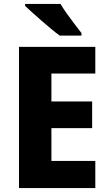

<svg xmlns="http://www.w3.org/2000/svg" viewBox="-20 -951 551 971"><path d="M462 0H76V-714H462V-579H240V-438H446V-303H240V-137H462ZM286 -931Q299 -909 318.5 -881.5Q338 -854 358 -828Q378 -802 392 -784V-771H282Q265 -783 241 -803Q217 -823 191.5 -845Q166 -867 143.5 -887.5Q121 -908 107 -921V-931Z"/></svg>

Font: Noto Sans Devanagari SemiCondensed ExtraBold
Style: Regular
Weight: 800
Width: 4
Designer: Jelle Bosma - Monotype Design Team
Foundry: Monotype Imaging Inc.
Version: Version 2.004; ttfautohint (v1.8.4.7-5d5b)